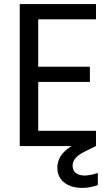

<svg xmlns="http://www.w3.org/2000/svg" viewBox="-20 -718 553 944"><path d="M452 -623H168V-390H422V-315H168V-75H452V0L397 27Q363 44 350 61Q337 78 337 97Q337 120 353 132.5Q369 145 396 145Q424 145 461 132V192Q444 198 424 202Q404 206 384 206Q361 206 339.5 200.5Q318 195 300.5 183Q283 171 272.5 152Q262 133 262 106Q262 77 277.5 51Q293 25 331 0H77V-698H452Z"/></svg>

Font: Poppins
Style: Regular
Weight: 400
Designer: Ninad Kale (Devanagari), Jonny Pinhorn (Latin)
Foundry: Indian Type Foundry
Version: Version 3.002 2017